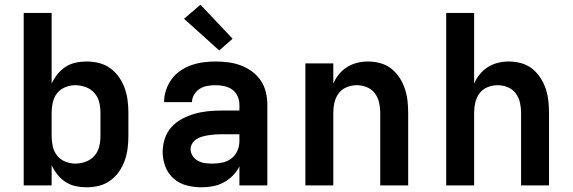

<svg xmlns="http://www.w3.org/2000/svg" viewBox="-20 -790 2440 818"><path d="M349 8Q325 8 302 3Q279 -2 259 -15Q239 -28 224.5 -46.5Q210 -65 200 -86V0H81V-735H200V-434Q210 -455 224.5 -473.5Q239 -492 259 -505Q279 -518 302 -523Q325 -528 349 -528Q376 -528 402 -521.5Q428 -515 449.5 -499.5Q471 -484 486.5 -462Q502 -440 511 -415Q520 -390 523.5 -363.5Q527 -337 527 -310V-210Q527 -183 523.5 -156.5Q520 -130 511 -105Q502 -80 486.5 -58Q471 -36 449.5 -20.5Q428 -5 402 1.5Q376 8 349 8ZM301 -93Q323 -93 345 -101Q367 -109 382 -126Q397 -143 402.5 -165Q408 -187 408 -210V-310Q408 -333 402.5 -355Q397 -377 382 -394Q367 -411 345 -419Q323 -427 301 -427Q279 -427 258 -418.5Q237 -410 223.5 -393Q210 -376 205 -354Q200 -332 200 -310V-210Q200 -188 205 -166Q210 -144 223.5 -127Q237 -110 258 -101.5Q279 -93 301 -93Z M839 8Q807 8 775.5 0Q744 -8 720 -29Q696 -50 684.5 -80.5Q673 -111 673 -143Q673 -171 682 -199Q691 -227 710.5 -248.5Q730 -270 755.5 -283.5Q781 -297 808.5 -305Q836 -313 864.5 -316Q893 -319 922 -319H1000V-344Q1000 -363 992 -380.5Q984 -398 969 -408.5Q954 -419 935.5 -423Q917 -427 898 -427Q881 -427 863.5 -424Q846 -421 831.5 -412Q817 -403 807.5 -387.5Q798 -372 798 -355H679Q679 -381 687.5 -406.5Q696 -432 711.5 -453Q727 -474 749 -489Q771 -504 795.5 -512.5Q820 -521 846 -524.5Q872 -528 898 -528Q925 -528 952.5 -524.5Q980 -521 1005.5 -511.5Q1031 -502 1053 -486Q1075 -470 1090.5 -447.5Q1106 -425 1112.5 -398Q1119 -371 1119 -344V0H1000V-81Q989 -59 971.5 -41.5Q954 -24 932.5 -12.5Q911 -1 887 3.5Q863 8 839 8ZM886 -93Q907 -93 928 -97.5Q949 -102 966 -115Q983 -128 991.5 -148Q1000 -168 1000 -189V-218H922Q909 -218 895.5 -217Q882 -216 869 -214Q856 -212 843 -208.5Q830 -205 818.5 -198Q807 -191 799.5 -179.5Q792 -168 792 -155Q792 -139 801 -125.5Q810 -112 824 -104.5Q838 -97 854 -95Q870 -93 886 -93ZM914 -575 764 -710 834 -770 971 -625Z M1281 0V-520H1400V-434Q1409 -455 1424 -473.5Q1439 -492 1459 -504.5Q1479 -517 1502 -522.5Q1525 -528 1548 -528Q1574 -528 1600 -521Q1626 -514 1646.5 -498Q1667 -482 1681.5 -460Q1696 -438 1704.5 -413Q1713 -388 1716 -362Q1719 -336 1719 -310V0H1600V-310Q1600 -332 1595 -353.5Q1590 -375 1577 -392.5Q1564 -410 1543 -418.5Q1522 -427 1500 -427Q1478 -427 1457 -418.5Q1436 -410 1423 -392.5Q1410 -375 1405 -353.5Q1400 -332 1400 -310V0Z M1881 0V-735H2000V-434Q2009 -455 2024 -473.5Q2039 -492 2059 -504.5Q2079 -517 2102 -522.5Q2125 -528 2148 -528Q2174 -528 2200 -521Q2226 -514 2246.5 -498Q2267 -482 2281.5 -460Q2296 -438 2304.5 -413Q2313 -388 2316 -362Q2319 -336 2319 -310V0H2200V-310Q2200 -332 2195 -353.5Q2190 -375 2177 -392.5Q2164 -410 2143 -418.5Q2122 -427 2100 -427Q2078 -427 2057 -418.5Q2036 -410 2023 -392.5Q2010 -375 2005 -353.5Q2000 -332 2000 -310V0Z"/></svg>

Font: Iosevka Fixed Extended
Style: Bold
Weight: 700
Width: 7
Monospace: yes
Designer: Belleve Invis
Foundry: Belleve Invis
Version: Version 24.1.1; ttfautohint (v1.8.4)